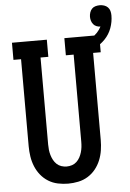

<svg xmlns="http://www.w3.org/2000/svg" viewBox="-60 -931 664 982"><g transform="rotate(-5 272.5 -439.5)"><path d="M250 8Q224 8 197.5 2.5Q171 -3 148.5 -17Q126 -31 109.5 -51.5Q93 -72 83 -96.5Q73 -121 69 -147.5Q65 -174 65 -200V-647H26V-735H205V-647H165V-200Q165 -186 166.5 -172.5Q168 -159 172 -145.5Q176 -132 182.5 -120Q189 -108 199 -98.5Q209 -89 222.5 -84.5Q236 -80 250 -80Q264 -80 277.5 -84.5Q291 -89 301 -98.5Q311 -108 317.5 -120Q324 -132 328 -145.5Q332 -159 333.5 -172.5Q335 -186 335 -200V-647H295V-735H474V-647H435V-200Q435 -174 431 -147.5Q427 -121 417 -96.5Q407 -72 390.5 -51.5Q374 -31 351.5 -17Q329 -3 302.5 2.5Q276 8 250 8ZM385 -647 369 -700Q386 -704 403 -710.5Q420 -717 435.5 -726Q451 -735 463.5 -748.5Q476 -762 484 -778Q474 -778 464 -782Q454 -786 447.5 -794Q441 -802 438 -812Q435 -822 435 -832Q435 -843 438.5 -854Q442 -865 449.5 -873Q457 -881 468 -884Q479 -887 490 -887Q501 -887 512 -883.5Q523 -880 531 -872Q539 -864 542 -853Q545 -842 545 -830Q545 -797 533.5 -765.5Q522 -734 499 -710Q476 -686 446 -671Q416 -656 385 -647Z"/></g></svg>

Font: Iosevka Slab Semibold
Style: Regular
Weight: 600
Monospace: yes
Designer: Belleve Invis
Foundry: Belleve Invis
Version: Version 11.1.1; ttfautohint (v1.8.3)